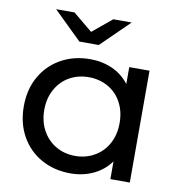

<svg xmlns="http://www.w3.org/2000/svg" viewBox="-82 -814 847 896"><g transform="rotate(10 341.0 -365.5)"><path d="M591 -530V0H499V-84Q467 -40 418 -17Q369 6 310 6Q233 6 172 -28Q111 -62 76.5 -123.5Q42 -185 42 -265Q42 -345 76.5 -406Q111 -467 172 -501Q233 -535 310 -535Q367 -535 415 -513.5Q463 -492 495 -450V-530ZM496 -265Q496 -320 473 -362.5Q450 -405 409 -428Q368 -451 318 -451Q267 -451 226.5 -428Q186 -405 162.5 -362.5Q139 -320 139 -265Q139 -210 162.5 -167.5Q186 -125 226.5 -101.5Q267 -78 318 -78Q368 -78 409 -101.5Q450 -125 473 -167.5Q496 -210 496 -265ZM470 -737 337 -607H245L112 -737H199L291 -661L383 -737Z"/></g></svg>

Font: Idrija
Style: Regular
Weight: 500
Designer: Julieta Ulanovsky
Foundry: Julieta Ulanovsky
Version: Version 7.200